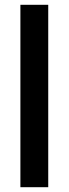

<svg xmlns="http://www.w3.org/2000/svg" viewBox="-20 -780 286 800"><path d="M181 0V-760H65V0Z"/></svg>

Font: Noto Sans Lao UI Cond SemBd
Style: Regular
Weight: 600
Width: 3
Designer: Monotype Design Team
Foundry: Monotype Imaging Inc.
Version: Version 2.000